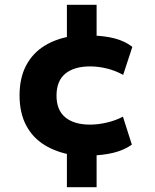

<svg xmlns="http://www.w3.org/2000/svg" viewBox="-20 -660 640 795"><path d="M257 115V-57L281 -18Q214 -29 164.5 -59.5Q115 -90 88 -141.5Q61 -193 61 -265Q61 -337 88 -388.5Q115 -440 164.5 -470.5Q214 -501 281 -511L257 -472V-640H380V-481L357 -513Q412 -512 454.5 -501Q497 -490 528 -466L490 -350Q457 -368 422 -376.5Q387 -385 353 -385Q287 -385 250.5 -355Q214 -325 214 -264Q214 -204 250.5 -174Q287 -144 353 -144Q386 -144 422.5 -152.5Q459 -161 489 -177L526 -61Q493 -38 450 -27.5Q407 -17 354 -16L380 -49V115Z"/></svg>

Font: Nunito Sans 6pt ExtraBold
Style: Regular
Weight: 800
Version: Version 3.101;gftools[0.9.27]